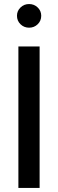

<svg xmlns="http://www.w3.org/2000/svg" viewBox="-20 -930 288 950"><path d="M71 0V-700H176V0ZM124 -793Q99 -793 81.5 -810Q64 -827 64 -852Q64 -876 81.5 -893Q99 -910 124 -910Q149 -910 166.5 -893Q184 -876 184 -852Q184 -827 166.5 -810Q149 -793 124 -793Z"/></svg>

Font: Red Hat Display Medium
Style: Regular
Weight: 500
Designer: Pentagram, MCKL
Foundry: Pentagram, MCKL
Version: Version 1.023